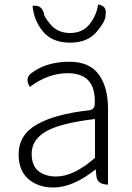

<svg xmlns="http://www.w3.org/2000/svg" viewBox="-20 -822 587 855"><path d="M218 13Q150 13 106 -25Q63 -63 63 -134Q63 -221 143 -267Q224 -314 378 -331Q403 -335 402 -363Q407 -496 281 -496Q194 -496 113 -435Q87 -477 125 -500Q190 -547 289 -547Q379 -547 420 -490Q461 -434 461 -338V0Q412 0 409 -40L406 -68Q305 13 218 13ZM230 -36Q308 -36 403 -119V-292Q250 -274 185 -237Q121 -200 121 -137Q121 -85 151 -60Q182 -36 230 -36ZM292 -632Q213 -632 172 -681Q131 -730 125 -796Q166 -802 176 -761Q174 -750 206 -712Q238 -675 292 -675Q346 -675 377 -712Q409 -750 417 -802Q458 -796 450 -755Q452 -730 411 -681Q370 -632 292 -632Z"/></svg>

Font: Swei Half Moon CJK SC
Style: Light
Weight: 300
Version: Version 2.071